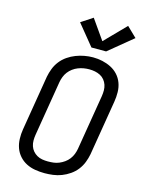

<svg xmlns="http://www.w3.org/2000/svg" viewBox="-143 -1070 886 1163"><g transform="rotate(15 300.0 -488.5)"><path d="M253 8Q223 8 193.5 3Q164 -2 138.5 -15Q113 -28 94 -49.5Q75 -71 65.5 -97.5Q56 -124 55 -154.5Q54 -185 59 -215L116 -560Q121 -586 131 -612Q141 -638 158.5 -660.5Q176 -683 200 -699.5Q224 -716 250 -726Q276 -736 303 -741Q330 -746 357 -746Q387 -746 416 -739.5Q445 -733 470.5 -720Q496 -707 515 -686Q534 -665 544 -638Q554 -611 554.5 -580.5Q555 -550 550 -520L493 -175Q488 -149 478 -123Q468 -97 450.5 -74.5Q433 -52 409 -35.5Q385 -19 359 -9Q333 1 306 4.5Q279 8 253 8ZM254 -66Q272 -66 289.5 -68Q307 -70 324 -77Q341 -84 356.5 -95Q372 -106 383.5 -121Q395 -136 401.5 -153Q408 -170 411 -187L468 -532Q471 -551 471 -569Q471 -587 465.5 -603.5Q460 -620 449 -633.5Q438 -647 422.5 -655Q407 -663 389.5 -666.5Q372 -670 353 -670Q335 -670 318 -667Q301 -664 284 -657.5Q267 -651 251.5 -639.5Q236 -628 225 -613.5Q214 -599 207.5 -582Q201 -565 198 -548L141 -203Q138 -185 138 -166.5Q138 -148 143.5 -131.5Q149 -115 160 -102Q171 -89 186 -80.5Q201 -72 218.5 -69Q236 -66 254 -66ZM423 -801H331L225 -931L298 -979L385 -855L512 -985L574 -925Z"/></g></svg>

Font: Zed Sans Extended
Style: Italic
Weight: 400
Width: 7
Italic angle: -9°
Designer: Belleve Invis
Foundry: Belleve Invis
Version: Version 1.0.0; ttfautohint (v1.8.4)